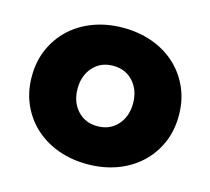

<svg xmlns="http://www.w3.org/2000/svg" viewBox="-86 -591 835 762"><g transform="rotate(15 332.0 -210.0)"><path d="M30 -210Q30 -273 53 -324.5Q76 -376 116.5 -413Q157 -450 212 -470Q267 -490 332 -490Q397 -490 452 -470Q507 -450 547.5 -413Q588 -376 611 -324.5Q634 -273 634 -210Q634 -147 611 -95.5Q588 -44 547.5 -7Q507 30 452 50Q397 70 332 70Q267 70 212 50Q157 30 116.5 -7Q76 -44 53 -95.5Q30 -147 30 -210ZM218 -210Q218 -156 249.5 -121Q281 -86 332 -86Q383 -86 414.5 -121Q446 -156 446 -210Q446 -264 414.5 -299Q383 -334 332 -334Q281 -334 249.5 -299Q218 -264 218 -210Z"/></g></svg>

Font: OA Gothic ExtraBold
Style: Regular
Weight: 800
Designer: Choi Chi-young, Lee Jaesang, Lee Juhyun, Han Dohee
Foundry: DDUNGSANG CORP.
Version: Version 1.000;Build 20210203